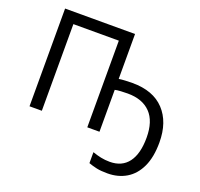

<svg xmlns="http://www.w3.org/2000/svg" viewBox="-159 -891 1373 1318"><g transform="rotate(20 528.0 -232.0)"><path d="M608 -386Q627 -389 654.5 -390.5Q682 -392 707 -392Q859 -392 939.5 -306Q1020 -220 1020 -71Q1020 36 986.5 107.5Q953 179 893.5 214.5Q834 250 756 250Q709 250 678 243.5Q647 237 617 226V146Q648 157 679 163.5Q710 170 744 170Q833 170 879.5 108Q926 46 926 -72Q926 -192 867.5 -252.5Q809 -313 701 -313Q680 -313 651.5 -311.5Q623 -310 608 -306V0H519V-633H187V0H97V-714H608Z"/></g></svg>

Font: Noto Sans Living
Style: Regular
Weight: 400
Designer: Monotype Design Team
Foundry: Monotype Imaging Inc.
Version: Version 2.013; ttfautohint (v1.8.4.7-5d5b)